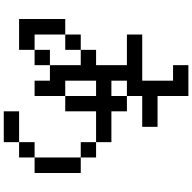

<svg xmlns="http://www.w3.org/2000/svg" viewBox="-20 -879 1040 1040"><g transform="rotate(90 500.0 -359.0)"><path d="M417 -442.4H500V-526.4H417ZM167 -526.4V-609.4H417V-776.4H333V-859.4H500V-692.4H667V-609.4H500V-526.4H583V-442.4H750V-359.4H583V-192.4H500V-26.4H417V-109.4H333V-26.4H250V-109.4H333V-276.4H250V-359.4H333V-526.4ZM83 57.6V-192.4H167V-276.4H250V-192.4H167V-26.4H250V57.6ZM750 57.6V-26.4H833V57.6ZM750 57.6V140.6H583V57.6ZM500 -192.4V-359.4H417V-192.4ZM833 -26.4V-276.4H750V-359.4H833V-276.4H917V-26.4Z"/></g></svg>

Font: KH Dot kagurazaka 12
Style: Regular
Weight: 400
Designer: Original version for X68000 by Keitarou Hiraki (http://hp.vector.co.jp/authors/VA000874/) / TrueType conversion by Homem
Version: Version 1.00.20150527